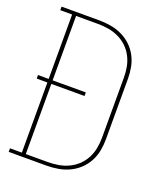

<svg xmlns="http://www.w3.org/2000/svg" viewBox="-136 -824 772 913"><g transform="rotate(20 250.0 -367.5)"><path d="M17 0V-18H77V-373H23V-391H77V-717H17V-735H208Q237 -735 266.5 -730Q296 -725 322.5 -712.5Q349 -700 370.5 -680Q392 -660 406 -634Q420 -608 425.5 -579Q431 -550 431 -521V-215Q431 -185 425.5 -156Q420 -127 406 -101Q392 -75 370.5 -55Q349 -35 322.5 -22.5Q296 -10 266.5 -5Q237 0 208 0ZM97 -18H208Q235 -18 261.5 -22.5Q288 -27 312.5 -38.5Q337 -50 356.5 -68.5Q376 -87 388.5 -111Q401 -135 406 -161.5Q411 -188 411 -215V-521Q411 -547 406 -573.5Q401 -600 388.5 -624Q376 -648 356.5 -666.5Q337 -685 312.5 -696.5Q288 -708 261.5 -712.5Q235 -717 208 -717H97V-391H265V-373H97Z"/></g></svg>

Font: Iosevka Slab Thin
Style: Regular
Weight: 100
Monospace: yes
Designer: Belleve Invis
Foundry: Belleve Invis
Version: Version 11.1.0; ttfautohint (v1.8.3)